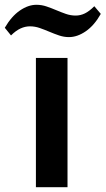

<svg xmlns="http://www.w3.org/2000/svg" viewBox="-86 -782 441 802"><path d="M-66 -666Q-38 -714 -3 -738Q32 -762 66 -762Q88 -762 108.5 -755Q129 -748 149 -739.5Q169 -731 189 -724Q209 -717 230 -717Q250 -717 268.5 -726Q287 -735 308 -756L335 -724Q308 -676 272.5 -651.5Q237 -627 202 -627Q181 -627 160.5 -634Q140 -641 120 -649.5Q100 -658 80 -665Q60 -672 39 -672Q19 -672 -0.5 -663Q-20 -654 -40 -634ZM64 -540H196V0H64Z"/></svg>

Font: Encode Sans Narrow
Style: SemiBold
Weight: 600
Designer: Pablo Impallari, Andres Torresi
Foundry: Pablo Impallari, Andres Torresi
Version: Version 1.000; ttfautohint (v1.00) -l 8 -r 50 -G 200 -x 14 -